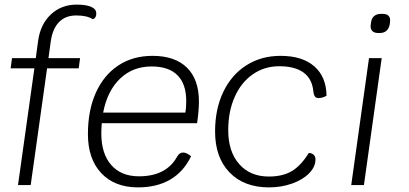

<svg xmlns="http://www.w3.org/2000/svg" viewBox="-20 -802 1771 832"><path d="M397 -741Q397 -732 392 -725.5Q387 -719 381 -719Q358 -735 310 -735Q264 -735 236 -706.5Q208 -678 200 -623L190 -550H327L321 -506H184L113 0H58L129 -506H26L32 -550H135L145 -624Q155 -697 200.5 -739.5Q246 -782 312 -782Q355 -782 377 -771.5Q399 -761 397 -741Z M421 -268Q419 -240 419 -224Q419 -136 462 -87Q505 -38 582 -38Q701 -38 748 -124Q758 -141 773 -141Q789 -141 808 -125Q776 -58 718 -24Q660 10 578 10Q477 10 419 -51.5Q361 -113 361 -221Q361 -324 395.5 -400.5Q430 -477 493 -518.5Q556 -560 641 -560Q738 -560 790 -509Q842 -458 842 -362Q842 -322 834 -268ZM427 -314H783Q787 -334 787 -364Q787 -438 749 -476Q711 -514 637 -514Q555 -514 500 -461Q445 -408 427 -314Z M912 -232Q912 -329 947.5 -403.5Q983 -478 1047.5 -519Q1112 -560 1196 -560Q1290 -560 1342 -514.5Q1394 -469 1395 -387Q1377 -377 1360 -377Q1351 -377 1345.5 -383Q1340 -389 1338 -405Q1333 -460 1295.5 -487.5Q1258 -515 1190 -515Q1126 -515 1075.5 -480Q1025 -445 997 -382Q969 -319 969 -238Q969 -145 1016.5 -91Q1064 -37 1145 -37Q1205 -37 1244.5 -60.5Q1284 -84 1318 -139Q1331 -139 1339 -131.5Q1347 -124 1347 -111Q1347 -79 1319.5 -51Q1292 -23 1245.5 -6.5Q1199 10 1146 10Q1037 10 974.5 -55Q912 -120 912 -232Z M1579 -550H1634L1557 0H1502ZM1586 -688Q1586 -694 1587 -697L1588 -705Q1590 -723 1601.5 -732.5Q1613 -742 1631 -742H1638Q1675 -742 1670 -705L1669 -697Q1666 -679 1655 -669Q1644 -659 1626 -659H1619Q1603 -659 1594.5 -666.5Q1586 -674 1586 -688Z"/></svg>

Font: Krub Light
Style: Italic
Weight: 300
Italic angle: -8°
Designer: Ekaluck Peanpanawate
Foundry: Cadson Demak Co.,Ltd.
Version: Version 1.000; ttfautohint (v1.6)